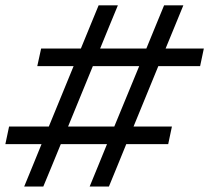

<svg xmlns="http://www.w3.org/2000/svg" viewBox="-22 -678 762 698"><path d="M66 0Q82 -38.5 97 -75.5Q112 -112.5 129 -154H-2.5L11 -218H155.5L245.5 -437.5H113.5L127.5 -501.5H272Q289.5 -544.5 304.8 -581.5Q320 -618.5 336.5 -658.5H406.5Q390 -619 375 -582.2Q360 -545.5 342 -501.5H510Q527.5 -544.5 542.8 -581.5Q558 -618.5 574.5 -658.5H644.5Q628.5 -619 613.2 -582.2Q598 -545.5 580 -501.5H719L705.5 -437.5H553.5L463.5 -218H603L589.5 -154H437Q420 -112.5 405.2 -76Q390.5 -39.5 374 0H304Q320 -38.5 335 -75.5Q350 -112.5 367 -154H199Q182 -112.5 167 -76Q152 -39.5 135.5 0ZM225.5 -218H393.5L484 -437.5H315.5Z"/></svg>

Font: Commissioner
Style: Italic
Weight: 400
Italic angle: -12°
Designer: Kostas Bartsokas
Foundry: Kostas Bartsokas
Version: Version 1.000; ttfautohint (v1.8.3)